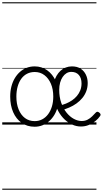

<svg xmlns="http://www.w3.org/2000/svg" viewBox="-20 -1111 917 1712"><path d="M289 19Q222 19 173 -15.5Q124 -50 97.5 -110.5Q71 -171 71 -250Q71 -298 81.5 -339Q92 -380 111.5 -413Q131 -446 158 -470Q185 -494 218 -506.5Q251 -519 289 -519Q352 -519 400.5 -484.5Q449 -450 477 -389Q505 -328 505 -250Q505 -203 495 -162Q485 -121 465.5 -88Q446 -55 419 -31Q392 -7 359 6Q326 19 289 19ZM290 -31Q326 -31 356.5 -47Q387 -63 409 -92.5Q431 -122 443 -162Q455 -202 455 -250Q455 -315 434 -364Q413 -413 376 -441Q339 -469 290 -469Q252 -469 221.5 -453.5Q191 -438 170 -409Q149 -380 137.5 -339.5Q126 -299 126 -250Q126 -185 146 -135.5Q166 -86 202.5 -58.5Q239 -31 290 -31ZM702 17Q662 17 625 0.5Q588 -16 556.5 -45.5Q525 -75 502 -116Q479 -157 466 -206Q453 -255 453 -310Q453 -345 461 -377Q469 -409 484 -435Q499 -461 519.5 -480Q540 -499 566 -509Q592 -519 621 -519Q669 -519 699.5 -498.5Q730 -478 746 -444.5Q762 -411 762 -371Q762 -332 749.5 -298.5Q737 -265 714.5 -237.5Q692 -210 662 -188.5Q632 -167 597 -152Q562 -137 525 -127L511 -170Q540 -176 568.5 -187.5Q597 -199 622 -216Q647 -233 666 -255.5Q685 -278 696 -306Q707 -334 707 -367Q707 -415 683 -442.5Q659 -470 616 -470Q592 -470 572.5 -458Q553 -446 538.5 -424.5Q524 -403 516 -374Q508 -345 508 -310Q508 -246 526 -194.5Q544 -143 573.5 -106.5Q603 -70 638.5 -51Q674 -32 708 -32Q738 -32 761 -44Q784 -56 801.5 -73.5Q819 -91 833 -106Q841 -115 849 -114.5Q857 -114 865 -107Q873 -101 876 -93.5Q879 -86 873 -77Q857 -53 830.5 -31.5Q804 -10 771.5 3.5Q739 17 702 17ZM0 571H840V581H0ZM0 -20H840V0H0ZM0 -505H840V-500H0ZM0 -1091H840V-1081H0Z"/></svg>

Font: Playwrite PT Guides
Style: Regular
Weight: 400
Designer: Veronika Burian, José Scaglione
Foundry: TypeTogether
Version: Version 1.003